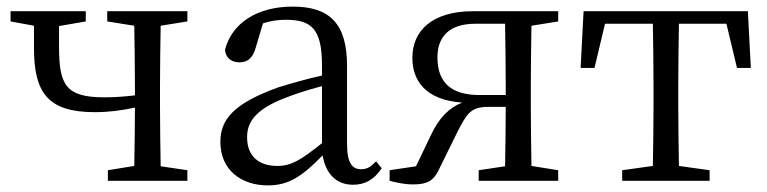

<svg xmlns="http://www.w3.org/2000/svg" viewBox="-20 -548 2326 582"><path d="M548 -483V-514H305V-483L387 -470C388 -415 389 -339 389 -286V-259C357 -255 325 -253 296 -253C180 -253 159 -290 159 -405C159 -426 159 -448 159 -469L240 -483V-514H12V-483L83 -470V-403C83 -268 124 -208 267 -208C309 -208 349 -213 389 -222C389 -169 388 -97 387 -45L307 -32V0H548V-32L467 -44C466 -100 465 -176 465 -228V-286C465 -338 466 -415 467 -470Z M956 -114C892 -63 863 -45 821 -45C767 -45 729 -72 729 -132C729 -172 747 -214 844 -251C871 -262 915 -276 956 -287ZM1120 -59C1105 -43 1093 -35 1075 -35C1048 -35 1032 -53 1032 -111V-348C1032 -478 978 -528 867 -528C761 -528 683 -479 662 -397C664 -373 681 -359 706 -359C732 -359 747 -374 755 -403L777 -477C803 -486 826 -488 847 -488C923 -488 956 -461 956 -351V-319C910 -309 862 -295 823 -283C687 -234 648 -185 648 -118C648 -32 712 14 792 14C857 14 897 -15 958 -77C967 -22 999 12 1050 12C1085 12 1113 -2 1137 -38Z M1433 -260C1350 -260 1306 -296 1306 -374C1306 -438 1343 -476 1421 -476H1511C1512 -421 1513 -341 1513 -286V-260ZM1672 -483V-514H1414C1289 -514 1230 -454 1230 -373C1230 -304 1269 -245 1381 -237C1342 -222 1311 -191 1287 -140L1241 -44L1161 -32V0C1176 4 1203 11 1232 11C1277 11 1293 -1 1308 -29L1366 -147C1395 -203 1406 -224 1460 -224H1513C1513 -169 1512 -96 1511 -44L1431 -32V0H1672V-32L1591 -45C1590 -100 1589 -176 1589 -228V-286C1589 -339 1590 -415 1591 -470Z M2182 -476 2214 -342H2256L2247 -514H1749L1740 -342H1782L1814 -476H1959C1960 -421 1961 -341 1961 -286V-228C1961 -176 1960 -100 1959 -45L1866 -32V0H2131V-32L2038 -45C2037 -100 2036 -176 2036 -228V-286C2036 -341 2037 -421 2038 -476Z"/></svg>

Font: Source Han Serif K
Style: Regular
Weight: 400
Designer: Ryoko NISHIZUKA 西塚涼子 (kana & ideographs); Frank Grießhammer (Latin, Greek & Cyrillic); Wenlong ZHANG 张文龙 (bopomofo); San
Foundry: Adobe Systems Incorporated
Version: Version 1.001;PS 1.001;hotconv 16.6.54;makeotf.lib2.5.65590